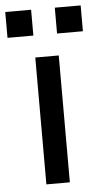

<svg xmlns="http://www.w3.org/2000/svg" viewBox="-73 -750 414 784"><g transform="rotate(-5 133.5 -358.0)"><path d="M181.2 -520V0H85V-520ZM182.1 -715.8H288.1V-609.9H182.1ZM-21 -715.8H85V-609.9H-21Z"/></g></svg>

Font: Aldrich [RUS by Daymarius]
Style: Regular
Weight: 400
Designer: Matthew Desmond
Foundry: Matthew Desmond
Version: Version 1.002 August 24, 2018